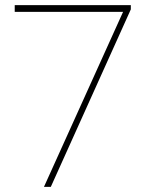

<svg xmlns="http://www.w3.org/2000/svg" viewBox="-20 -731 587 751"><path d="M491.7 -694.3 178.7 0H151.9L461.4 -684.6H37.6V-710.9H491.7Z"/></svg>

Font: RobotoDraft Thin
Style: Regular
Weight: 250
Version: Version 2.001153; 2014